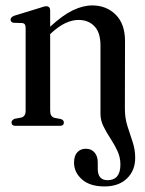

<svg xmlns="http://www.w3.org/2000/svg" viewBox="-20 -464 535 708"><path d="M350.5 -44.5V-296.5Q350.5 -344 328.2 -367.2Q306 -390.5 269.5 -390.5Q246.5 -390.5 221.2 -378.8Q196 -367 168.5 -341.5L165 -338V-55Q165 -34 181 -29.5L204.5 -25Q215.5 -21 215.5 -12.5Q215.5 0 201.5 0H36.5Q22.5 0 22.5 -12.5Q22.5 -21 34 -26L58.5 -30.5Q74.5 -35 74.5 -55V-362Q74.5 -377.5 62.5 -379L29.5 -380Q19 -382.5 19 -391.5Q19 -400.5 32.5 -406L125.5 -434.5Q133.5 -437 139.5 -439Q145.5 -441 150.5 -441Q165 -441 165 -425V-365.5Q211 -408 248.5 -426Q286 -444 320 -444Q372.5 -444 406.8 -409.8Q441 -375.5 441 -313L440.5 -63Q440.5 -28.5 450 1.2Q459.5 31 469 59.2Q478.5 87.5 478.5 118Q478.5 165 448 194.2Q417.5 223.5 365.5 223.5Q311.5 223.5 282.2 197.5Q253 171.5 253 136Q253 110.5 265 97.5Q277 84.5 297 84.5Q316.5 84.5 328.5 98.2Q340.5 112 340.5 134.5V158.5Q340.5 200.5 377 200.5Q424 200 424 142.5Q424 116 413 92.5Q402 69 387.5 47Q373 25 361.8 2.5Q350.5 -20 350.5 -44.5Z"/></svg>

Font: Fraunces 144pt S050
Style: Regular
Weight: 400
Version: Version 1.000; ttfautohint (v1.8.3)